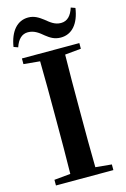

<svg xmlns="http://www.w3.org/2000/svg" viewBox="-141 -1018 708 1082"><g transform="rotate(-15 213.0 -477.5)"><path d="M16 -816 41 -807C56 -852 81 -875 115 -875C153 -875 179 -853 203 -833C226 -815 250 -798 288 -798C353 -798 397 -848 410 -938L385 -947C371 -903 348 -877 310 -877C273 -877 249 -899 224 -919C200 -937 175 -955 138 -955C74 -955 30 -904 16 -816ZM45 -708 140 -699C142 -597 142 -496 142 -394V-346C142 -243 142 -141 140 -42L45 -33V0H380V-33L286 -42C284 -143 284 -245 284 -347V-394C284 -497 284 -599 286 -699L380 -708V-741H45Z"/></g></svg>

Font: Noto Serif CJK KR
Style: Bold
Weight: 700
Designer: Ryoko NISHIZUKA 西塚涼子 (kana & ideographs); Frank Grießhammer (Latin, Greek & Cyrillic); Wenlong ZHANG 张文龙 (bopomofo); San
Foundry: Adobe
Version: Version 2.001;hotconv 1.1.0;makeotfexe 2.6.0